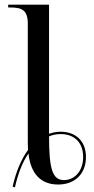

<svg xmlns="http://www.w3.org/2000/svg" viewBox="-20 -780 404 822"><path d="M34 19 44 22C56 -32 75 -85 102 -123C111 -37 154 10 229 10C301 10 348 -36 348 -108C348 -176 304 -216 240 -216C222 -216 205 -213 190 -207V-760H15V-748H23C71 -748 99 -739 99 -679V-190C99 -171 99 -155 100 -138C72 -100 49 -47 34 19ZM254 -9C205 -9 190 -55 190 -196C205 -203 223 -206 240 -206C298 -206 336 -170 336 -108C336 -46 298 -9 254 -9Z"/></svg>

Font: Noto Serif Display SemiCondensed
Style: Regular
Weight: 400
Width: 4
Designer: Monotype Design Team
Foundry: Monotype Imaging Inc.
Version: Version 2.009